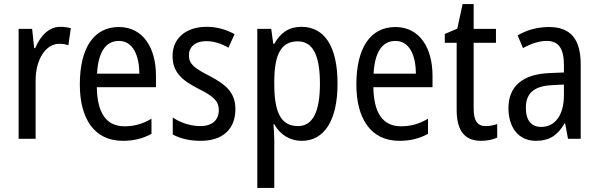

<svg xmlns="http://www.w3.org/2000/svg" viewBox="-20 -678 2926 938"><path d="M275 -547C219 -547 178 -504 152 -443H147L137 -537H71V0H154V-282C153 -388 204 -464 269 -464C285 -464 301 -462 314 -457L326 -540C309 -545 291 -547 275 -547Z M561 -546C439 -546 370 -445 370 -265C370 -102 438 10 580 10C634 10 677 -1 720 -24V-98C676 -72 635 -61 588 -61C500 -61 455 -125 453 -252H742V-308C742 -444 679 -546 561 -546ZM561 -478C630 -478 660 -407 661 -318H454C460 -425 497 -478 561 -478Z M1130 -145C1130 -228 1081 -266 1004 -307C929 -345 903 -365 903 -408C903 -450 935 -477 988 -477C1026 -477 1063 -464 1096 -445L1126 -511C1085 -534 1040 -547 989 -547C890 -547 823 -492 823 -405C823 -321 874 -283 952 -243C1025 -207 1049 -182 1049 -141C1049 -92 1018 -62 958 -62C908 -62 857 -81 824 -104V-21C857 -3 902 10 960 10C1066 10 1130 -45 1130 -145Z M1452 -547C1392 -547 1350 -518 1320 -464H1315L1305 -537H1237V240H1320V6C1320 -16 1318 -44 1316 -71H1320C1347 -22 1394 10 1455 10C1564 10 1629 -90 1629 -269C1629 -454 1564 -547 1452 -547ZM1435 -476C1511 -476 1543 -403 1543 -269C1543 -134 1509 -62 1436 -62C1353 -62 1320 -128 1320 -266V-285C1321 -415 1355 -476 1435 -476Z M1912 -546C1790 -546 1721 -445 1721 -265C1721 -102 1789 10 1931 10C1985 10 2028 -1 2071 -24V-98C2027 -72 1986 -61 1939 -61C1851 -61 1806 -125 1804 -252H2093V-308C2093 -444 2030 -546 1912 -546ZM1912 -478C1981 -478 2011 -407 2012 -318H1805C1811 -425 1848 -478 1912 -478Z M2353 -62C2311 -62 2294 -90 2294 -148V-469H2403V-537H2294V-658H2240L2214 -538L2153 -512V-469H2211V-140C2211 -34 2255 10 2330 10C2360 10 2389 4 2409 -6V-72C2393 -66 2372 -62 2353 -62Z M2662 -546C2605 -546 2552 -531 2509 -505L2535 -443C2575 -465 2613 -478 2651 -478C2708 -478 2735 -443 2735 -359V-324L2665 -321C2533 -316 2464 -256 2464 -150C2464 -58 2511 10 2598 10C2665 10 2705 -18 2738 -75H2741L2755 0H2817V-363C2817 -483 2771 -546 2662 -546ZM2678 -262 2735 -265V-213C2735 -113 2690 -58 2624 -58C2578 -58 2549 -87 2549 -151C2549 -220 2586 -258 2678 -262Z"/></svg>

Font: Noto Sans Gujarati Condensed
Style: Regular
Weight: 400
Width: 3
Designer: Jelle Bosma - Monotype Design Team, Universal Thirst
Foundry: Monotype Imaging Inc.
Version: Version 2.106